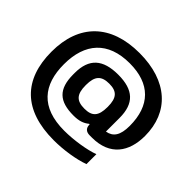

<svg xmlns="http://www.w3.org/2000/svg" viewBox="-200 -954 1435 1435"><g transform="rotate(45 517.5 -236.5)"><path d="M827 174V69C757 95 635 115 533 115C285 115 180 -18 180 -235C180 -457 294 -588 523 -588C739 -588 854 -471 854 -257C854 -157 822 -112 758 -101V-245C758 -398 683 -467 523 -467C361 -467 283 -398 283 -245V-232C283 -75 351 -14 502 -14C558 -14 595 -26 628 -53H634V-49C634 -15 655 5 691 5H716C906 5 988 -117 988 -284C988 -536 817 -694 521 -694C217 -694 48 -526 48 -236C48 58 209 221 528 221C632 221 747 203 827 174ZM406 -239V-242C406 -337 441 -372 523 -372C603 -372 637 -337 637 -242V-239C637 -142 603 -108 523 -108C441 -108 406 -142 406 -239Z"/></g></svg>

Font: LT Wave Bold
Style: Regular
Weight: 700
Designer: Daniel Lyons
Version: Version 2.5 (Glyphs App)